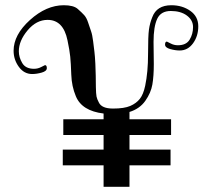

<svg xmlns="http://www.w3.org/2000/svg" viewBox="-20 -716 812 734"><path d="M567 -556 568 -471Q568 -425 562.5 -393Q557 -361 535.5 -330.5Q514 -300 475 -288V-260H634V-200H475V-144H632V-84H475V-2H376V-84H220V-144H376V-200H222V-260H376V-282Q293 -292 270 -348Q254 -386 252.5 -430.5Q251 -475 248.5 -499.5Q246 -524 238 -562Q222 -640 162 -640Q119 -640 85.5 -600Q52 -560 52 -520Q52 -497 65 -475Q78 -453 110 -453Q125 -453 138 -460Q151 -467 152 -467Q159 -467 159 -455.5Q159 -444 139.5 -438.5Q120 -433 103 -433Q72 -433 52 -460.5Q32 -488 32 -522Q32 -583 94.5 -639.5Q157 -696 224 -696Q261 -696 277 -682Q293 -668 302 -658Q311 -648 317 -629.5Q323 -611 328 -597Q333 -583 336 -558.5Q339 -534 341 -518Q343 -502 344.5 -472.5Q346 -443 346 -426.5Q346 -410 346.5 -383.5Q347 -357 349 -347Q351 -337 358 -324Q369 -301 412 -301Q455 -301 478 -311Q501 -321 514.5 -338Q528 -355 535 -388Q546 -440 546 -509.5Q546 -579 549.5 -603.5Q553 -628 562 -650Q579 -696 635 -696Q677 -696 707.5 -674.5Q738 -653 738 -615.5Q738 -578 718 -550.5Q698 -523 667 -523Q650 -523 630.5 -528.5Q611 -534 611 -545.5Q611 -557 618 -557Q619 -557 632 -550Q645 -543 660 -543Q692 -543 705 -564.5Q718 -586 718 -612.5Q718 -639 694.5 -656.5Q671 -674 633 -674Q595 -674 581 -644Q567 -614 567 -556Z"/></svg>

Font: Spirax
Style: Regular
Weight: 400
Designer: Brenda Gallo (gbrenda1987@gmail.com)
Foundry: Brenda Gallo
Version: Version 1.002